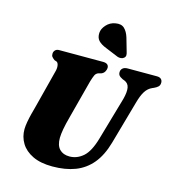

<svg xmlns="http://www.w3.org/2000/svg" viewBox="-135 -1070 1106 1199"><g transform="rotate(15 417.5 -470.5)"><path d="M553 -233.5 632.5 -509Q645 -556.5 640 -584.2Q635 -612 608.5 -622.5L597.5 -626.5Q579 -635.5 572.5 -644Q566 -652.5 566.5 -665.5Q566.5 -680 577.5 -690Q588.5 -700 610 -700H798Q817 -700 826 -691.2Q835 -682.5 835 -668.5Q835 -651.5 825.2 -642.2Q815.5 -633 799 -625.5L789.5 -621.5Q762 -609.5 744.8 -582.2Q727.5 -555 713.5 -503L635.5 -227Q611 -141 567 -88.2Q523 -35.5 459.8 -11.2Q396.5 13 313 13Q236 13 185.2 -11.5Q134.5 -36 109.5 -77Q84.5 -118 85 -168Q85.5 -189 90.2 -215.5Q95 -242 101.8 -268.5Q108.5 -295 114.5 -316L178 -563Q184.5 -585 182 -603Q179.5 -621 170 -626.5L154.5 -632Q142 -641.5 136.8 -648.5Q131.5 -655.5 132 -668.5Q132.5 -681.5 141.5 -690.8Q150.5 -700 166 -700H449.5Q487.5 -700 487.5 -670.5Q487 -658 479.8 -645.8Q472.5 -633.5 458.5 -628L441 -623.5Q425.5 -618 418.8 -603.5Q412 -589 403.5 -560.5L339.5 -317Q325 -263.5 319 -230Q313 -196.5 312.5 -172.5Q312 -123.5 335.2 -99.2Q358.5 -75 399.5 -75Q448.5 -75 488 -109.5Q527.5 -144 553 -233.5ZM552 -884 577.5 -795Q580.5 -785.5 580.2 -776.5Q580 -767.5 571 -759.5Q563 -752.5 551.2 -751.5Q539.5 -750.5 530 -754L447.5 -788Q412.5 -801.5 395.8 -819.8Q379 -838 381 -869.5Q382.5 -895.5 405.2 -921Q428 -946.5 462.5 -952.5Q500 -959.5 520.5 -940Q541 -920.5 552 -884Z"/></g></svg>

Font: Fraunces
Style: Italic
Weight: 900
Italic angle: -16°
Version: Version 1.000;[0bf87f6ff]